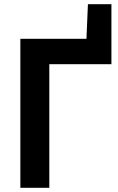

<svg xmlns="http://www.w3.org/2000/svg" viewBox="-20 -895 563 915"><path d="M77 0V-710H392L399 -875H511V-589H215V0Z"/></svg>

Font: Raleway
Style: Bold
Weight: 700
Designer: Matt McInerney, Pablo Impallari, Rodrigo Fuenzalida
Foundry: Matt McInerney, Pablo Impallari, Rodrigo Fuenzalida
Version: Version 3.000